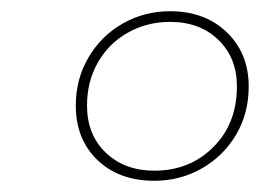

<svg xmlns="http://www.w3.org/2000/svg" viewBox="-20 -780 463 342"><path d="M423 -626Q423 -578 400.5 -540Q378 -502 339.5 -480Q301 -458 255 -458Q192 -458 153.5 -495Q115 -532 115 -592Q115 -639 137.5 -677.5Q160 -716 198.5 -738Q237 -760 283 -760Q345 -760 384 -722.5Q423 -685 423 -626ZM135 -592Q135 -540 168.5 -508Q202 -476 255 -476Q318 -476 360 -518Q402 -560 402 -626Q402 -677 369 -709Q336 -741 283 -741Q242 -741 208 -722Q174 -703 154.5 -669Q135 -635 135 -592Z"/></svg>

Font: Gontserrat Thin
Style: Italic
Weight: 250
Italic angle: -11.3°
Designer: Julieta Ulanovsky
Foundry: Julieta Ulanovsky
Version: Version 6.001